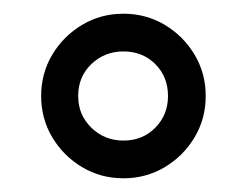

<svg xmlns="http://www.w3.org/2000/svg" viewBox="-20 -820 359 280"><path d="M40 -680Q40 -713 56.2 -740.2Q72.5 -767.5 99.8 -783.8Q127 -800 160 -800Q193 -800 220.2 -783.8Q247.5 -767.5 263.8 -740.2Q280 -713 280 -680Q280 -647 263.8 -619.8Q247.5 -592.5 220.2 -576.2Q193 -560 160 -560Q127 -560 99.8 -576.2Q72.5 -592.5 56.2 -619.8Q40 -647 40 -680ZM94 -680Q94 -652.5 113.2 -633.8Q132.5 -615 160 -615Q188 -615 206.5 -633.8Q225 -652.5 225 -680Q225 -708 206.5 -726.5Q188 -745 160 -745Q132.5 -745 113.2 -726.5Q94 -708 94 -680Z"/></svg>

Font: Engraving CC
Style: Bold
Weight: 700
Designer: indestructible type*
Foundry: Cowboy Collective
Version: Version 1.000